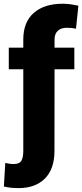

<svg xmlns="http://www.w3.org/2000/svg" viewBox="-41 -780 434 1014"><path d="M351.6 -528.3V-414.1H247.1L246.6 17.1Q246.6 112.3 196.3 162.8Q146 213.4 57.6 213.4Q36.6 213.4 18.6 211.7Q0.5 210 -20.5 205.1L-13.2 80.6Q-5.9 82.5 7.1 84.5Q20 86.4 29.8 86.4Q62 86.4 72 68.8Q82 51.3 82 17.1V-414.1H5.4V-528.3H82V-571.3Q82 -663.1 137.2 -711.7Q192.4 -760.3 291 -760.3Q312 -760.3 332 -757.3Q352.1 -754.4 373 -750L360.4 -628.4Q349.6 -630.9 338.9 -632.1Q328.1 -633.3 311.5 -633.3Q281.2 -633.3 264.2 -617.4Q247.1 -601.6 247.1 -571.3V-528.3Z"/></svg>

Font: Vazirmatn UI FD Black
Style: Regular
Weight: 900
Designer: Saber Rastikerdar
Foundry: Saber Rastikerdar
Version: Version 33.003